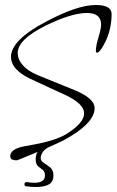

<svg xmlns="http://www.w3.org/2000/svg" viewBox="-20 -559 467 769"><path d="M45 83Q21 83 21 66Q21 41 67 29Q69 28 79.5 26.5Q90 25 110 21Q200 5 244 -21Q317 -66 317 -105Q317 -143 241 -179Q217 -190 182 -206Q147 -222 100 -244Q24 -281 24 -331Q24 -398 162 -471Q289 -539 363 -539Q427 -539 427 -503Q427 -436 396 -380Q379 -348 368 -348Q364 -348 364 -356Q364 -375 374 -408Q385 -444 385 -461Q385 -507 328 -507Q267 -507 164 -457Q51 -401 51 -347Q51 -321 71 -298Q91 -275 131 -258L279 -198Q359 -165 359 -126Q359 -64 233 4Q217 12 171.5 32Q126 52 49 83ZM123 190Q105 190 84 187Q78 187 78 178Q78 173 84 170Q104 173 118 173Q160 173 160 144Q160 128 151 121.5Q142 115 132.5 107Q123 99 123 79Q123 59 132 47.5Q141 36 163 29Q172 26 174 31Q157 40 150 52Q143 64 143 73Q143 86 155.5 93.5Q168 101 181 111.5Q194 122 194 144Q194 169 176 179.5Q158 190 123 190Z"/></svg>

Font: Shalimar
Style: Regular
Weight: 400
Designer: Robert E. Leuschke
Foundry: Robert E. Leuschke
Version: Version 1.010; ttfautohint (v1.8.3)